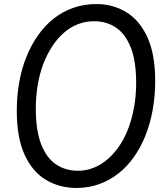

<svg xmlns="http://www.w3.org/2000/svg" viewBox="-20 -910 803 949"><path d="M358 19Q274 19 207 -21Q140 -61 101.5 -145.5Q63 -230 63 -361Q63 -436 75 -503.5Q87 -571 111 -630Q135 -689 169 -737Q203 -785 246.5 -819Q290 -853 343 -871.5Q396 -890 456 -890Q538 -890 604 -850Q670 -810 708.5 -726Q747 -642 747 -511Q747 -436 735 -368.5Q723 -301 699.5 -241.5Q676 -182 642 -134Q608 -86 564.5 -52Q521 -18 469 0.5Q417 19 358 19ZM365 -66Q407 -66 445 -81.5Q483 -97 515 -125.5Q547 -154 573 -193.5Q599 -233 616.5 -281.5Q634 -330 643.5 -385Q653 -440 653 -499Q653 -608 626.5 -675Q600 -742 553.5 -773.5Q507 -805 445 -805Q402 -805 364 -790Q326 -775 294 -746.5Q262 -718 236.5 -678.5Q211 -639 193 -591Q175 -543 166 -487.5Q157 -432 157 -373Q157 -265 183.5 -197Q210 -129 257 -97.5Q304 -66 365 -66Z"/></svg>

Font: Playwrite GB J
Style: Italic
Weight: 400
Italic angle: -7.01216°
Designer: Veronika Burian, José Scaglione
Foundry: TypeTogether
Version: Version 1.002